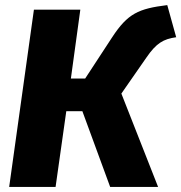

<svg xmlns="http://www.w3.org/2000/svg" viewBox="-20 -733 711 753"><path d="M636 -713C523 -699 481 -680 420 -587L314 -425H258L295 -695H113L16 0H198L240 -297H303L412 0H600L456 -366L554 -507C593 -564 621 -580 671 -587Z"/></svg>

Font: Fira Sans ExtraBold
Style: Italic
Weight: 800
Italic angle: -8°
Designer: bBox Type GmbH & Carrois Corporate GbR & Edenspiekermann AG
Foundry: bBox Type GmbH & Carrois Corporate GbR & Edenspiekermann AG
Version: Version 4.301;PS 004.301;hotconv 1.0.88;makeotf.lib2.5.64775